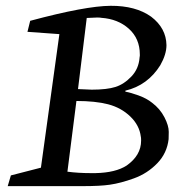

<svg xmlns="http://www.w3.org/2000/svg" viewBox="-20 -635 605 655"><path d="M6.3 0 17.1 -36.6 119.6 -63 182.6 -518.6 73.7 -526.4 83 -564Q272 -614.7 357.4 -615.2Q442.9 -615.7 495.6 -578.1Q546.9 -539.1 547.9 -481Q547.9 -449.7 526.9 -412.6Q483.9 -343.8 407.7 -325.7V-322.3Q426.8 -318.8 452.1 -309.6Q480.5 -299.3 498.5 -284.7Q525.9 -264.2 541 -234.9Q555.7 -206.5 555.7 -185.1Q555.2 -170.9 555.2 -160.2Q549.8 -112.8 517.1 -78.6Q482.9 -43 436.5 -26.4Q392.1 -10.3 355 -4.9Q322.3 0 261.2 0ZM210 -49.3Q247.1 -44.4 290 -44.4H305.7Q374.5 -45.9 412.1 -70.3Q461.4 -105 461.4 -155.3Q461.4 -166.5 460.4 -168.9Q455.6 -207.5 424.8 -237.3Q393.6 -267.6 348.6 -279.3Q305.2 -290.5 240.7 -290.5ZM246.1 -331.1 293 -329.1Q344.7 -329.1 374 -338.4Q403.3 -347.7 428.7 -374.5Q453.1 -400.4 456.1 -438Q456.1 -441.9 457 -443.4V-449.2Q457 -503.4 419.4 -537.1Q382.3 -570.3 325.7 -574.2Q322.8 -575.2 311 -575.2Q300.8 -575.2 275.9 -573.7Z"/></svg>

Font: Neuton Cursive
Style: Regular
Weight: 500
Designer: Brian M Zick
Version: Version 1.43